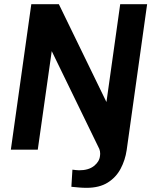

<svg xmlns="http://www.w3.org/2000/svg" viewBox="-20 -717 729 920"><path d="M395 183Q377 183 359.5 181.5Q342 180 322 178L327 96Q336 97 344.5 98Q353 99 359 99Q404 99 430 78.5Q456 58 459 31Q459 30 459.5 26.5Q460 23 460 20Q460 7 456 -3L207 -515H234L161 0H32L130 -697H262L511 -185H484L556 -697H685L587 2Q580 50 558 91.5Q536 133 496 158Q456 183 395 183Z"/></svg>

Font: Hanken Grotesk
Style: Bold Italic
Weight: 700
Italic angle: -8°
Designer: Alfredo Marco Pradil
Foundry: Hanken Design Co.
Version: Version 3.013